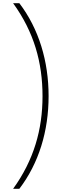

<svg xmlns="http://www.w3.org/2000/svg" viewBox="-20 -813 374 1201"><path d="M284 -212C284 -430 223 -633 101 -793H62C193 -612 246 -422 246 -211C246 -3 192 188 62 368H101C223 208 284 7 284 -212Z"/></svg>

Font: Noto Sans Kannada ExtraCondensed ExtraLight
Style: Regular
Weight: 200
Width: 2
Designer: Jelle Bosma - Monotype Design Team
Foundry: Monotype Imaging Inc.
Version: Version 2.005